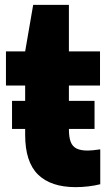

<svg xmlns="http://www.w3.org/2000/svg" viewBox="-20 -760 450 790"><path d="M392.5 -145.5V-2Q371.5 3.5 344.2 6.8Q317 10 291.5 10Q189 10 136.2 -42Q83.5 -94 83.5 -205V-229.5H29.5V-345H83.5V-408H4.5V-548.5H83.5L116.5 -740H263.5V-548.5H391.5V-408H263.5V-345H369V-229.5H263.5Q263.5 -195 271 -176Q278.5 -157 295.2 -148.8Q312 -140.5 341 -140.5Q358.5 -140.5 392.5 -145.5Z"/></svg>

Font: Encode Sans Semi Condensed ExBd
Style: Regular
Weight: 800
Width: 4
Designer: Multiple Designers
Foundry: Impallari Type
Version: Version 2.000